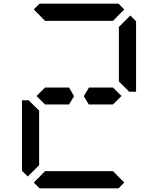

<svg xmlns="http://www.w3.org/2000/svg" viewBox="-20 -1020 856 1040"><path d="M224 -454 178 -500 224 -546H328H354L381 -499L354 -454H238ZM163 -969 194 -1000H622L653 -969L592 -907H590H454H362H226H224ZM130 -64 99 -95V-477H136L145 -467L192 -421V-218V-139V-125ZM653 -31 622 0H194L163 -31L224 -93H226H362H454H590H592ZM686 -936 717 -905V-523H680L624 -579V-607V-782V-861V-874ZM592 -546 638 -500 592 -454H578H501H461L434 -499L462 -546H488Z"/></svg>

Font: DSEG14 Classic Mini
Style: Regular
Weight: 400
Designer: Keshikan(Twitter:@keshinomi_88pro)
Version: Version 0.46